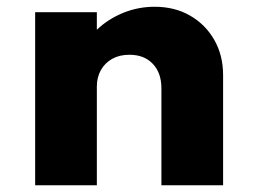

<svg xmlns="http://www.w3.org/2000/svg" viewBox="-20 -548 754 568"><path d="M84 0V-512H266.5V-460Q299.5 -491.5 344 -509.8Q388.5 -528 437.5 -528Q496.5 -528 542 -502Q587.5 -476 613.8 -430.2Q640 -384.5 640 -325.5V0H457.5V-286.5Q457.5 -332.5 432 -359.2Q406.5 -386 363 -386Q333.5 -386 312 -374Q290.5 -362 278.5 -340.8Q266.5 -319.5 266.5 -292V0Z"/></svg>

Font: Spartan Thin ExtraBold
Style: Regular
Weight: 800
Version: Version 1.004